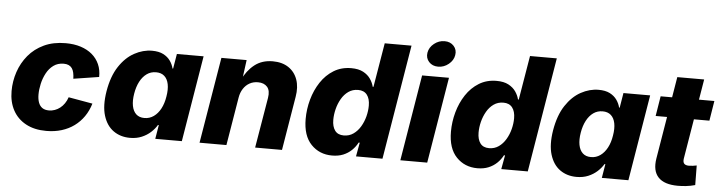

<svg xmlns="http://www.w3.org/2000/svg" viewBox="-47 -989 4555 1213"><g transform="rotate(5 2230.0 -382.0)"><path d="M271.5 10.3Q196.3 10.3 142.6 -18.6Q88.9 -47.4 60.3 -99.6Q31.7 -151.9 31.7 -221.7Q31.7 -284.2 51.5 -343.3Q71.3 -402.3 110.6 -449.7Q149.9 -497.1 209 -524.9Q268.1 -552.7 346.7 -552.7Q399.4 -552.7 441.9 -539.1Q484.4 -525.4 514.4 -500Q544.4 -474.6 560.3 -438.7Q576.2 -402.8 575.2 -358.4L413.6 -333Q413.1 -354.5 409.4 -371.1Q405.8 -387.7 397.7 -399.2Q389.6 -410.6 376.7 -416.5Q363.8 -422.4 345.2 -422.4Q307.6 -422.4 280.5 -402.6Q253.4 -382.8 236.3 -350.8Q219.2 -318.8 211.2 -283Q203.1 -247.1 203.1 -214.8Q203.1 -185.5 210.9 -164.1Q218.8 -142.6 235.1 -131.3Q251.5 -120.1 277.3 -120.1Q296.4 -120.1 314.2 -126.5Q332 -132.8 347.4 -144.8Q362.8 -156.7 375 -174.3Q387.2 -191.9 394.5 -213.9L547.4 -187Q533.7 -141.1 508.5 -104.7Q483.4 -68.4 448.2 -42.7Q413.1 -17.1 368.7 -3.4Q324.2 10.3 271.5 10.3Z M802.2 7.8Q741.7 7.8 697.3 -23.7Q652.8 -55.2 633.5 -117.7Q614.3 -180.2 629.4 -272.5Q645.5 -368.7 686.3 -430.7Q727.1 -492.7 782 -522.7Q836.9 -552.7 894 -552.7Q937.5 -552.7 965.8 -538.1Q994.1 -523.4 1010.3 -500.2Q1026.4 -477.1 1032.2 -452.1H1036.1L1051.8 -545.9H1221.2L1130.9 0H962.4L977.1 -88.4H971.7Q957 -63.5 932.9 -41.5Q908.7 -19.5 876.2 -5.9Q843.8 7.8 802.2 7.8ZM882.3 -125Q915 -125 941.2 -143.6Q967.3 -162.1 984.9 -195.1Q1002.4 -228 1009.3 -272.5Q1017.1 -317.9 1010.5 -350.8Q1003.9 -383.8 983.9 -401.6Q963.9 -419.4 931.2 -419.4Q897.9 -419.4 872.3 -401.1Q846.7 -382.8 829.3 -349.9Q812 -316.9 804.7 -272.5Q797.4 -228.5 803.7 -195.1Q810.1 -161.6 829.8 -143.3Q849.6 -125 882.3 -125Z M1464.4 -306.2 1413.6 0H1243.2L1334 -545.9H1494.1L1475.6 -408.2L1466.3 -413.6Q1497.1 -478.5 1544.2 -515.6Q1591.3 -552.7 1659.7 -552.7Q1719.2 -552.7 1759.5 -525.9Q1799.8 -499 1816.7 -451.4Q1833.5 -403.8 1822.8 -341.8L1766.1 0H1595.7L1649.4 -319.8Q1657.2 -366.2 1637 -389.4Q1616.7 -412.6 1578.1 -412.6Q1548.3 -412.6 1524.7 -399.4Q1501 -386.2 1485.4 -362.1Q1469.7 -337.9 1464.4 -306.2Z M2084 7.8Q2003.4 7.8 1950.7 -47.1Q1897.9 -102.1 1897.9 -208Q1897.9 -270.5 1914.8 -331.5Q1931.6 -392.6 1964.8 -442.9Q1998 -493.2 2046.4 -522.9Q2094.7 -552.7 2157.7 -552.7Q2203.6 -552.7 2233.4 -536.9Q2263.2 -521 2279.8 -496.6Q2296.4 -472.2 2302.2 -447.3H2307.1L2354 -727.5H2523.9L2403.3 0H2235.4L2251.5 -88.4H2244.6Q2230 -60.5 2207.3 -38.8Q2184.6 -17.1 2154.1 -4.6Q2123.5 7.8 2084 7.8ZM2146.5 -125Q2181.2 -125 2207.5 -143.6Q2233.9 -162.1 2252 -192.4Q2270 -222.7 2279.1 -257.8Q2288.1 -293 2288.1 -326.7Q2288.1 -370.1 2269 -394.8Q2250 -419.4 2212.9 -419.4Q2177.7 -419.4 2151.4 -400.9Q2125 -382.3 2107.4 -351.8Q2089.8 -321.3 2081.1 -286.1Q2072.3 -251 2072.3 -217.8Q2072.3 -174.8 2090.6 -149.9Q2108.9 -125 2146.5 -125Z M2516.6 0 2606.9 -545.9H2777.3L2687 0ZM2702.6 -609.9Q2666 -609.9 2644.3 -633.8Q2622.6 -657.7 2627.9 -691.9Q2633.8 -726.6 2663.6 -750.2Q2693.4 -773.9 2730 -773.9Q2766.6 -773.9 2788.3 -750Q2810.1 -726.1 2804.2 -691.9Q2798.8 -658.2 2769 -634Q2739.3 -609.9 2702.6 -609.9Z M3005.4 7.8Q2924.8 7.8 2872.1 -47.1Q2819.3 -102.1 2819.3 -208Q2819.3 -270.5 2836.2 -331.5Q2853 -392.6 2886.2 -442.9Q2919.4 -493.2 2967.8 -522.9Q3016.1 -552.7 3079.1 -552.7Q3125 -552.7 3154.8 -536.9Q3184.6 -521 3201.2 -496.6Q3217.8 -472.2 3223.6 -447.3H3228.5L3275.4 -727.5H3445.3L3324.7 0H3156.7L3172.9 -88.4H3166Q3151.4 -60.5 3128.7 -38.8Q3106 -17.1 3075.4 -4.6Q3044.9 7.8 3005.4 7.8ZM3067.9 -125Q3102.5 -125 3128.9 -143.6Q3155.3 -162.1 3173.3 -192.4Q3191.4 -222.7 3200.4 -257.8Q3209.5 -293 3209.5 -326.7Q3209.5 -370.1 3190.4 -394.8Q3171.4 -419.4 3134.3 -419.4Q3099.1 -419.4 3072.8 -400.9Q3046.4 -382.3 3028.8 -351.8Q3011.2 -321.3 3002.4 -286.1Q2993.7 -251 2993.7 -217.8Q2993.7 -174.8 3012 -149.9Q3030.3 -125 3067.9 -125Z M3634.3 7.8Q3573.7 7.8 3529.3 -23.7Q3484.9 -55.2 3465.6 -117.7Q3446.3 -180.2 3461.4 -272.5Q3477.5 -368.7 3518.3 -430.7Q3559.1 -492.7 3614 -522.7Q3668.9 -552.7 3726.1 -552.7Q3769.5 -552.7 3797.9 -538.1Q3826.2 -523.4 3842.3 -500.2Q3858.4 -477.1 3864.3 -452.1H3868.2L3883.8 -545.9H4053.2L3962.9 0H3794.4L3809.1 -88.4H3803.7Q3789.1 -63.5 3764.9 -41.5Q3740.7 -19.5 3708.3 -5.9Q3675.8 7.8 3634.3 7.8ZM3714.4 -125Q3747.1 -125 3773.2 -143.6Q3799.3 -162.1 3816.9 -195.1Q3834.5 -228 3841.3 -272.5Q3849.1 -317.9 3842.5 -350.8Q3835.9 -383.8 3815.9 -401.6Q3795.9 -419.4 3763.2 -419.4Q3730 -419.4 3704.3 -401.1Q3678.7 -382.8 3661.4 -349.9Q3644 -316.9 3636.7 -272.5Q3629.4 -228.5 3635.7 -195.1Q3642.1 -161.6 3661.9 -143.3Q3681.6 -125 3714.4 -125Z M4460.4 -545.9 4439.9 -419.4H4099.1L4119.6 -545.9ZM4213.9 -675.8H4384.3L4299.8 -167Q4296.4 -145 4305.2 -134.8Q4314 -124.5 4336.9 -124.5Q4345.2 -124.5 4361.6 -126.5Q4377.9 -128.4 4384.8 -130.4L4386.2 -6.3Q4356.4 2 4329.1 4.9Q4301.8 7.8 4277.3 7.8Q4190.4 7.8 4152.3 -33Q4114.3 -73.7 4127 -151.9Z"/></g></svg>

Font: Inter ExtraBold
Style: Italic
Weight: 800
Italic angle: -9.3988°
Designer: Rasmus Andersson
Foundry: rsms
Version: Version 4.001;git-66647c0bb